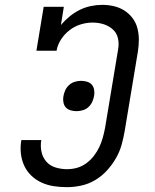

<svg xmlns="http://www.w3.org/2000/svg" viewBox="-20 -763 640 791"><path d="M256 8Q228 8 201.5 4Q175 0 151 -11Q127 -22 108.5 -40Q90 -58 79.5 -81Q69 -104 66 -131Q63 -158 68 -186H150Q146 -161 151 -137.5Q156 -114 171 -97Q186 -80 209 -73Q232 -66 256 -66Q277 -66 297 -71.5Q317 -77 335 -90Q353 -103 366.5 -120.5Q380 -138 389 -157Q398 -176 403.5 -196Q409 -216 413 -237L467 -562Q471 -585 465.5 -607Q460 -629 443.5 -643Q427 -657 406 -663.5Q385 -670 361 -670Q337 -670 312.5 -662.5Q288 -655 267 -639Q246 -623 231.5 -600.5Q217 -578 213 -554H130L160 -735H243L231 -660Q247 -679 266.5 -695Q286 -711 308 -722Q330 -733 354 -738Q378 -743 401 -743Q426 -743 449.5 -737.5Q473 -732 492.5 -719.5Q512 -707 526 -688.5Q540 -670 546 -647Q552 -624 552 -599.5Q552 -575 548 -550L494 -225Q489 -195 481 -166.5Q473 -138 457.5 -111Q442 -84 420.5 -60.5Q399 -37 372 -21Q345 -5 315 1.5Q285 8 256 8ZM295 -305Q283 -305 271 -308.5Q259 -312 251.5 -320Q244 -328 241.5 -340.5Q239 -353 241 -365Q243 -378 248.5 -390.5Q254 -403 264.5 -412.5Q275 -422 288 -426Q301 -430 314 -430Q326 -430 338 -426.5Q350 -423 357.5 -415Q365 -407 367.5 -394.5Q370 -382 368 -370Q366 -357 360.5 -344.5Q355 -332 345 -322.5Q335 -313 321.5 -309Q308 -305 295 -305Z"/></svg>

Font: Iosevka Plex Etoile
Style: Italic
Weight: 400
Italic angle: -9°
Designer: Belleve Invis
Foundry: Belleve Invis
Version: Version 25.1.1; ttfautohint (v1.8.4)